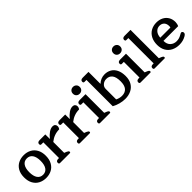

<svg xmlns="http://www.w3.org/2000/svg" viewBox="232 -1890 3077 3077"><g transform="rotate(-45 1771.0 -351.0)"><path d="M33 -244Q33 -328 65.5 -385.5Q98 -443 154 -472Q210 -501 280 -501Q350 -501 405.5 -472Q461 -443 493.5 -385.5Q526 -328 526 -244Q526 -160 493.5 -102Q461 -44 405.5 -15Q350 14 280 14Q210 14 154 -15Q98 -44 65.5 -102Q33 -160 33 -244ZM409 -244Q409 -333 375.5 -381Q342 -429 280 -429Q218 -429 184.5 -381Q151 -333 151 -244Q151 -154 184.5 -106Q218 -58 280 -58Q342 -58 375.5 -106Q409 -154 409 -244Z M580 -28Q580 -68 633 -68H649V-423H603Q580 -423 580 -451Q580 -471 594 -481Q608 -491 633 -491H761V-390H764Q800 -437 846 -469Q892 -501 934 -501Q963 -501 979 -485Q995 -469 995 -444Q995 -429 989.5 -414.5Q984 -400 975 -391Q860 -391 766 -315V-68L806 -52Q826 -43 834 -35.5Q842 -28 842 -17Q842 0 827 0H603Q580 0 580 -28Z M1031 -28Q1031 -68 1084 -68H1100V-423H1054Q1031 -423 1031 -451Q1031 -471 1045 -481Q1059 -491 1084 -491H1212V-390H1215Q1251 -437 1297 -469Q1343 -501 1385 -501Q1414 -501 1430 -485Q1446 -469 1446 -444Q1446 -429 1440.5 -414.5Q1435 -400 1426 -391Q1311 -391 1217 -315V-68L1257 -52Q1277 -43 1285 -35.5Q1293 -28 1293 -17Q1293 0 1278 0H1054Q1031 0 1031 -28Z M1535 -639Q1535 -674 1557 -695Q1579 -716 1612 -716Q1645 -716 1667.5 -695Q1690 -674 1690 -639Q1690 -604 1667.5 -583Q1645 -562 1612 -562Q1579 -562 1557 -583Q1535 -604 1535 -639ZM1487 -28Q1487 -68 1540 -68H1556V-423H1510Q1487 -423 1487 -451Q1487 -471 1501 -481Q1515 -491 1540 -491H1673V-68L1713 -52Q1733 -43 1741 -35.5Q1749 -28 1749 -17Q1749 0 1734 0H1510Q1487 0 1487 -28Z M1845 -46V-642H1799Q1776 -642 1776 -670Q1776 -690 1790 -700Q1804 -710 1829 -710H1959V-441L1962 -440Q1992 -469 2031 -485Q2070 -501 2113 -501Q2175 -501 2225 -473Q2275 -445 2304.5 -386.5Q2334 -328 2334 -240Q2334 -156 2299 -99Q2264 -42 2204.5 -14Q2145 14 2072 14Q2015 14 1954.5 -2Q1894 -18 1845 -46ZM2217 -239Q2217 -337 2181 -383Q2145 -429 2081 -429Q2033 -429 1997 -399Q1961 -369 1961 -322V-85Q1984 -72 2013 -65Q2042 -58 2068 -58Q2140 -58 2178.5 -102.5Q2217 -147 2217 -239Z M2452 -639Q2452 -674 2474 -695Q2496 -716 2529 -716Q2562 -716 2584.5 -695Q2607 -674 2607 -639Q2607 -604 2584.5 -583Q2562 -562 2529 -562Q2496 -562 2474 -583Q2452 -604 2452 -639ZM2404 -28Q2404 -68 2457 -68H2473V-423H2427Q2404 -423 2404 -451Q2404 -471 2418 -481Q2432 -491 2457 -491H2590V-68L2630 -52Q2650 -43 2658 -35.5Q2666 -28 2666 -17Q2666 0 2651 0H2427Q2404 0 2404 -28Z M2725 -28Q2725 -68 2778 -68H2794V-642H2748Q2725 -642 2725 -670Q2725 -690 2739 -700Q2753 -710 2778 -710H2911V-68L2951 -52Q2971 -43 2979 -35.5Q2987 -28 2987 -17Q2987 0 2972 0H2748Q2725 0 2725 -28Z M3042 -239Q3042 -321 3073.5 -380Q3105 -439 3160.5 -470Q3216 -501 3287 -501Q3353 -501 3403.5 -475Q3454 -449 3482.5 -401Q3511 -353 3511 -289Q3511 -271 3506 -249Q3501 -227 3493 -212H3160Q3160 -136 3202.5 -97Q3245 -58 3305 -58Q3340 -58 3366.5 -66.5Q3393 -75 3426 -94Q3430 -96 3439.5 -101.5Q3449 -107 3455 -107Q3468 -107 3477 -97Q3486 -87 3486 -72Q3486 -58 3477 -47Q3468 -36 3448 -24Q3382 14 3299 14Q3226 14 3167.5 -15Q3109 -44 3075.5 -101Q3042 -158 3042 -239ZM3389 -284Q3394 -297 3394 -314Q3394 -368 3365 -398.5Q3336 -429 3286 -429Q3234 -429 3199 -390Q3164 -351 3160 -284Z"/></g></svg>

Font: Maitree SemiBold
Style: Regular
Weight: 600
Designer: CadsonDemak Team
Foundry: CadsonDemak
Version: Version 1.001